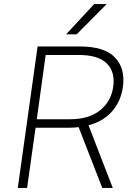

<svg xmlns="http://www.w3.org/2000/svg" viewBox="-20 -930 660 950"><path d="M369 -301Q346 -298 320 -298H156L114 0H68L166 -700H376Q497 -700 549 -645.5Q601 -591 588 -499Q578 -429 535 -379.5Q492 -330 418 -310L538 0H486ZM206 -658 162 -340H326Q421 -340 475.5 -384.5Q530 -429 540 -499Q551 -573 509 -615.5Q467 -658 370 -658ZM446 -910H508L359 -760H307Z"/></svg>

Font: Retni Sans Light
Style: Italic
Weight: 300
Italic angle: -8°
Designer: Vitaly Kuzmin
Foundry: ParaType Ltd.
Version: Version 1.00;June 10, 2019;FontCreator 11.5.0.2425 64-bit; t